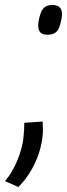

<svg xmlns="http://www.w3.org/2000/svg" viewBox="-102 -562 270 774"><path d="M-4 -67 70 -72Q71 -55 71 -37Q71 -4 60.5 36.5Q50 77 27.5 118Q5 159 -28 192L-82 168Q-64 148 -47.5 117Q-31 86 -20 51Q-9 16 -7 -13Q-6 -22 -5 -36.5Q-4 -51 -4 -67ZM52 -461Q54 -492 65.5 -517Q77 -542 110 -542Q148 -542 148 -504Q146 -474 135 -448Q124 -422 90 -422Q69 -422 60.5 -431.5Q52 -441 52 -461Z"/></svg>

Font: Georama Extra Condensed Medium
Style: Italic
Weight: 500
Width: 2
Italic angle: -9°
Designer: Jean-Baptiste Levee
Foundry: Production Type
Version: Version 1.000